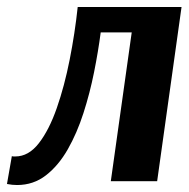

<svg xmlns="http://www.w3.org/2000/svg" viewBox="-28 -520 541 551"><path d="M423 0H290L350 -427H261Q254 -373 242 -313Q230 -253 211.5 -195.5Q193 -138 166.5 -91.5Q140 -45 104 -17Q68 11 21 11Q7 11 -8 8L6 -72Q8 -71 11 -71Q14 -71 16 -71Q54 -71 83.5 -109Q113 -147 135 -210Q157 -273 172 -349Q187 -425 195 -500H493Z"/></svg>

Font: Arsenal SC
Style: Bold Italic
Weight: 700
Italic angle: -9.10001°
Designer: Andrij Shevchenko
Foundry: Stairsfor
Version: Version 2.001; ttfautohint (v1.8.4.7-5d5b)